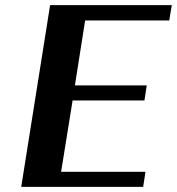

<svg xmlns="http://www.w3.org/2000/svg" viewBox="-20 -731 692 751"><path d="M63 0H540L549 -59H219L264 -338H545L554 -397H273L313 -651H642L652 -711H176Z"/></svg>

Font: Aerodynamic
Style: Obl
Weight: 500
Designer: Google
Version: Version 2.000980; 2014